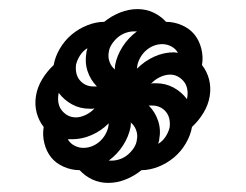

<svg xmlns="http://www.w3.org/2000/svg" viewBox="-20 -551 540 422"><path d="M185 -361H193Q179 -375 172.5 -394.5Q166 -414 170 -436Q170 -438 171 -440.5Q172 -443 172 -445Q162 -439 155.5 -428.5Q149 -418 147 -408Q146 -398 148 -389.5Q150 -381 155.5 -374.5Q161 -368 168.5 -364.5Q176 -361 185 -361ZM281 -400Q298 -417 319 -426.5Q340 -436 362 -436Q364 -436 366.5 -435.5Q369 -435 371 -435Q366 -444 356.5 -449Q347 -454 337 -454Q327 -454 318 -450.5Q309 -447 301.5 -440.5Q294 -434 289 -425.5Q284 -417 282 -408ZM233 -398Q232 -400 232.5 -402.5Q233 -405 233 -408Q237 -429 249.5 -448.5Q262 -468 281 -482H274Q265 -482 255.5 -478.5Q246 -475 238.5 -468.5Q231 -462 225.5 -453.5Q220 -445 219 -436Q217 -425 221 -414.5Q225 -404 233 -398ZM391 -333 392 -340Q393 -349 391 -357.5Q389 -366 383.5 -372.5Q378 -379 370.5 -383Q363 -387 354 -387Q343 -387 331.5 -381.5Q320 -376 312 -367Q315 -368 317.5 -368Q320 -368 323 -368Q344 -368 361.5 -358.5Q379 -349 391 -333ZM147 -293Q157 -293 168.5 -298.5Q180 -304 188 -313Q185 -312 182.5 -312Q180 -312 177 -312Q156 -312 138.5 -321.5Q121 -331 109 -347L108 -340Q107 -331 109 -322.5Q111 -314 116.5 -307.5Q122 -301 129.5 -297Q137 -293 147 -293ZM163 -226Q173 -226 182 -229.5Q191 -233 198.5 -239.5Q206 -246 211 -254.5Q216 -263 218 -272L219 -280Q202 -263 181 -254Q160 -245 139 -245H129Q134 -236 143.5 -231Q153 -226 163 -226ZM328 -235Q338 -241 344.5 -251.5Q351 -262 353 -272Q354 -282 352 -290.5Q350 -299 344.5 -305.5Q339 -312 331.5 -315.5Q324 -319 315 -319H307Q321 -305 327.5 -285.5Q334 -266 330 -245Q330 -242 329 -239.5Q328 -237 328 -235ZM226 -198Q235 -198 244.5 -201.5Q254 -205 261.5 -211.5Q269 -218 274.5 -226.5Q280 -235 281 -245Q283 -255 279 -265.5Q275 -276 267 -282Q268 -280 267.5 -277.5Q267 -275 267 -272Q263 -251 250.5 -231.5Q238 -212 219 -198ZM218 -149Q199 -149 183 -156.5Q167 -164 155 -177Q137 -177 120 -184.5Q103 -192 92.5 -205Q82 -218 77.5 -236Q73 -254 76 -272Q65 -286 60.5 -303.5Q56 -321 59 -340Q62 -359 72.5 -376.5Q83 -394 98 -408Q101 -426 111.5 -444Q122 -462 137.5 -475Q153 -488 172 -495.5Q191 -503 209 -503Q225 -516 244 -523.5Q263 -531 282 -531Q301 -531 317 -523.5Q333 -516 345 -503Q363 -503 380 -495.5Q397 -488 407.5 -475Q418 -462 422.5 -444Q427 -426 424 -408Q435 -394 439.5 -376.5Q444 -359 441 -340Q438 -321 427.5 -303.5Q417 -286 402 -272Q399 -254 388.5 -236Q378 -218 362.5 -205Q347 -192 328 -184.5Q309 -177 291 -177Q275 -164 256 -156.5Q237 -149 218 -149Z"/></svg>

Font: Iosevka Term Curly Oblique
Style: Bold
Weight: 700
Italic angle: -9°
Designer: Belleve Invis
Foundry: Belleve Invis
Version: Version 32.3.0